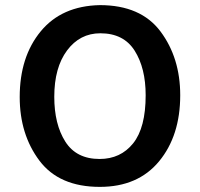

<svg xmlns="http://www.w3.org/2000/svg" viewBox="-20 -716 781 750"><path d="M57 -337Q57 -494 139 -593.5Q221 -693 370 -696Q530 -696 607 -593Q684 -490 684 -344Q684 -186 601.5 -86Q519 14 370 14Q211 14 134 -88.5Q57 -191 57 -337ZM192 -338Q192 -231 235 -163Q278 -95 369 -95Q451 -95 500 -156Q549 -217 549 -344Q549 -450 506 -518Q463 -586 372 -586Q292 -586 242 -519Q192 -452 192 -338Z"/></svg>

Font: Palanquin Dark
Style: Regular
Weight: 400
Designer: Pria Ravichandran
Version: Version 1.001